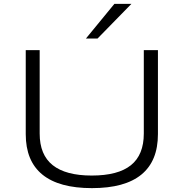

<svg xmlns="http://www.w3.org/2000/svg" viewBox="-20 -964 950 992"><path d="M455 8Q285 8 199 -62Q113 -132 113 -271V-705H185V-274Q185 -164 252.5 -110.5Q320 -57 454 -57Q590 -57 656.5 -110.5Q723 -164 723 -274V-705H796V-271Q796 -132 710.5 -62Q625 8 455 8ZM424 -765 571 -944H659L484 -765Z"/></svg>

Font: Nunito Sans 10pt Expanded Light
Style: Regular
Weight: 300
Width: 7
Designer: Vernon Adams
Foundry: Vernon Adams
Version: Version 3.101;gftools[0.9.27]